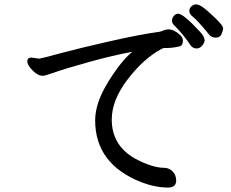

<svg xmlns="http://www.w3.org/2000/svg" viewBox="-20 -825 1040 864"><path d="M735.8 19Q679.2 19 616.2 -4.9Q408.2 -86.9 408.2 -283.2Q408.2 -361.8 467 -456.8Q525.9 -551.8 575.2 -591.8Q492.2 -577.1 381.1 -546.1Q270 -515.1 226.6 -499.5Q183.1 -483.9 171.9 -483.9Q147 -483.9 118.2 -517.1Q103 -535.2 103 -548.8Q103 -565.9 121.1 -565.9L156.2 -561Q162.1 -561 251 -585Q339.8 -608.9 474.4 -639.4Q608.9 -669.9 698.2 -682.1Q707 -684.1 715.6 -688Q724.1 -691.9 736.8 -692.9Q763.2 -692.9 790 -668Q802.2 -657.2 803.2 -644Q803.2 -619.1 787.1 -616.2Q756.8 -608.9 729 -608.9H718.3Q712.9 -608.9 702.1 -602.1Q624 -559.1 553.5 -466.6Q482.9 -374 482.9 -287.1Q482.9 -169.9 588.9 -110.8Q666 -69.8 719.2 -69.8Q739.3 -69.8 755.6 -54.9Q772 -40 772.9 -13.2Q772.9 19 735.8 19ZM839.8 -618.2Q802.2 -673.8 762.2 -712.9Q753.9 -721.2 753.9 -732.2Q753.9 -743.2 762 -753.2Q770 -763.2 782.2 -763.2Q805.2 -763.2 880.9 -681.2Q900.9 -659.2 900.9 -643.1Q900.9 -633.8 890.4 -620.4Q879.9 -606.9 865 -606.9Q850.1 -606.9 839.8 -618.2ZM951.2 -655.8Q933.1 -655.8 922.9 -667Q870.1 -732.9 841.8 -754.9Q832 -764.2 832 -776.1Q832 -788.1 841.6 -796.6Q851.1 -805.2 863 -805.2Q875 -805.2 893.6 -792Q912.1 -778.8 948 -744.4Q983.9 -710 983.9 -698.2Q983.9 -688 977.1 -671.9Q970.2 -655.8 951.2 -655.8Z"/></svg>

Font: LXGW WenKai GB Screen
Style: Regular
Weight: 400
Designer: LXGW / Fontworks Inc.
Foundry: LXGW / Fontworks Inc.
Version: Version 1.321;February 19, 2024;FontCreator 14.0.0.2901 64-b